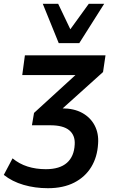

<svg xmlns="http://www.w3.org/2000/svg" viewBox="-59 -795 605 1010"><path d="M193 195Q125 195 65 177.5Q5 160 -39 125L7 38Q42 67 86 81Q130 95 182 95Q255 95 293 61.5Q331 28 334 -35Q337 -83 305.5 -109.5Q274 -136 205 -136H109L120 -201L375 -434L370 -400H58L72 -504H496L483 -416L243 -200L212 -225H267Q330 -225 373.5 -201Q417 -177 439 -135Q461 -93 457 -39Q453 31 421 83.5Q389 136 331.5 165.5Q274 195 193 195ZM250 -568 166 -775H247L311 -641L408 -775H489L358 -568Z"/></svg>

Font: Nunitoga
Style: Bold Italic
Weight: 700
Italic angle: -9°
Designer: Vernon Adams
Foundry: Vernon Adams
Version: Version 1.0